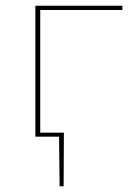

<svg xmlns="http://www.w3.org/2000/svg" viewBox="-20 -479 473 673"><path d="M121 -444V-14H204L203 174H189L187 0H104V-459H409V-444Z"/></svg>

Font: Ysabeau SC Thin
Style: Regular
Weight: 200
Designer: Christian Thalmann (Catharsis Fonts)
Version: Version 0.003